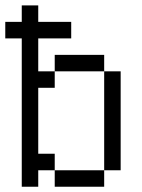

<svg xmlns="http://www.w3.org/2000/svg" viewBox="-20 -708 540 728"><path d="M250 -562.5V-625H125V-687.5H62.5V-625H0V-562.5H62.5V0H125V-62.5H187.5V0H375V-62.5H187.5V-125H125Q125 -125 125 -375H187.5V-437.5H125Q125 -437.5 125 -562.5ZM375 -62.5H437.5Q437.5 -62.5 437.5 -437.5H375Q375 -437.5 375 -62.5ZM187.5 -437.5H375V-500H187.5Z"/></svg>

Font: Unifont
Style: Regular
Weight: 500
Version: Version 13.0.05